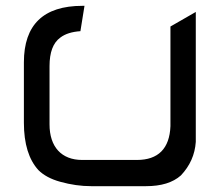

<svg xmlns="http://www.w3.org/2000/svg" viewBox="-20 -460 752 659"><path d="M293 179H481C533 179 573 167 601 142C632 109 649 71 652 27V-419L565 -369V-27C562 50 523 89 450 89H262C191 89 150 44 150 -33V-233C150 -280 162 -313 187 -331C204 -344 227 -351 256 -353L270 -440H263C129 -440 62 -375 62 -246V-39C62 34 79 88 112 124C129 141 154 155 187 164C223 174 258 179 293 179Z"/></svg>

Font: All Genders v4 Light
Style: Regular
Weight: 300
Designer: Rassam Alawdi
Foundry: Rassam Art
Version: Version 3.100;FEAKit 1.0